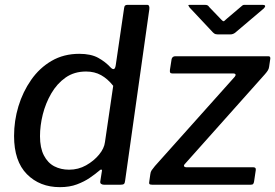

<svg xmlns="http://www.w3.org/2000/svg" viewBox="-20 -762 1135 792"><path d="M409 0Q402 0 397 -3.5Q392 -7 394 -16L400 -54Q402 -62 398 -62.5Q394 -63 387 -56Q373 -44 350.5 -28.5Q328 -13 297.5 -1.5Q267 10 227 10Q144 10 91 -43.5Q38 -97 38 -201Q38 -264 56 -323.5Q74 -383 108.5 -432.5Q143 -482 193 -511Q243 -540 307 -540Q355 -540 385 -523.5Q415 -507 437 -483Q445 -475 450.5 -477.5Q456 -480 458 -497L492 -729Q493 -737 496.5 -739.5Q500 -742 506 -742H587Q598 -742 596 -724L496 -16Q495 -6 491 -3Q487 0 477 0ZM447 -408Q424 -437 397 -452Q370 -467 335 -467Q286 -467 250.5 -442Q215 -417 191.5 -376.5Q168 -336 156.5 -290Q145 -244 145 -200Q145 -152 161 -121Q177 -90 204 -76Q231 -62 265 -62Q303 -62 335 -80Q367 -98 388.5 -124Q410 -150 413 -176ZM608 0Q599 0 596.5 -3Q594 -6 596 -15L600 -43Q601 -53 605.5 -59.5Q610 -66 619 -77L948 -445Q953 -451 951.5 -455Q950 -459 941 -459H691Q684 -459 682 -462.5Q680 -466 681 -474L688 -519Q690 -525 694 -527.5Q698 -530 703 -530H1087Q1096 -530 1095 -520L1090 -486Q1089 -478 1084.5 -471Q1080 -464 1073 -456L743 -86Q737 -80 739.5 -76Q742 -72 748 -72H1025Q1037 -72 1035 -60L1028 -13Q1027 -7 1024.5 -3.5Q1022 0 1014 0H608ZM977 -737Q982 -742 986.5 -742Q991 -742 997 -742H1064Q1072 -742 1073.5 -738Q1075 -734 1068 -727L950 -627Q946 -624 941 -622Q936 -620 928 -620H879Q869 -620 863.5 -624Q858 -628 854 -633L762 -731Q758 -737 757 -739.5Q756 -742 762 -742H825Q832 -742 836 -740Q840 -738 843 -733L892 -682Q901 -672 904.5 -675Q908 -678 918 -687Z"/></svg>

Font: Libre Franklin Thin Medium
Style: Italic
Weight: 500
Italic angle: -8°
Version: Version 3.000